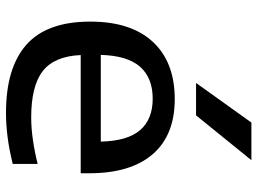

<svg xmlns="http://www.w3.org/2000/svg" viewBox="-129 -719 858 640"><g transform="rotate(90 300.0 -399.0)"><path d="M356 10Q205.5 10 128.8 -58.2Q52 -126.5 52 -271Q52 -407 119.8 -479.8Q187.5 -552.5 310.5 -552.5Q430.5 -552.5 494 -479Q557.5 -405.5 557.5 -268V-239H163.5Q167.5 -151 217 -112.5Q266.5 -74 371.5 -74Q407.5 -74 447 -79.8Q486.5 -85.5 526.5 -95.5V-12.5Q480.5 -1 438.5 4.5Q396.5 10 356 10ZM309 -479Q240 -479 202.8 -437.2Q165.5 -395.5 163 -306H452Q450 -395 413.8 -437Q377.5 -479 309 -479ZM256.5 -623.5 388.5 -808H514L364.5 -623.5Z"/></g></svg>

Font: Encode Sans Exp Md
Style: Regular
Weight: 500
Width: 7
Designer: Multiple Designers
Foundry: Impallari Type
Version: Version 3.002; ttfautohint (v1.8.3) -l 8 -r 50 -G 200 -x 14 